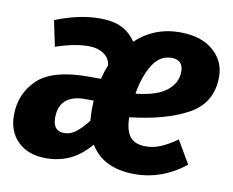

<svg xmlns="http://www.w3.org/2000/svg" viewBox="-66 -633 893 735"><g transform="rotate(10 380.0 -265.5)"><path d="M407 -481Q438 -512 482 -530Q526 -548 578 -548Q660 -548 707 -507.5Q754 -467 754 -406Q754 -304 667.5 -256.5Q581 -209 442 -194Q443 -141 462.5 -118Q482 -95 522 -95Q552 -95 580 -106.5Q608 -118 644 -143L696 -54Q606 17 501 17Q377 17 327 -67Q288 -22 246 -3Q204 16 155 16Q86 16 46 -22.5Q6 -61 6 -125Q6 -209 64 -264.5Q122 -320 260 -320H310Q317 -349 328 -376Q324 -404 300.5 -419.5Q277 -435 242 -435Q187 -435 115 -410L94 -510Q185 -547 267 -547Q319 -547 352 -530.5Q385 -514 407 -481ZM450 -287Q531 -295 569.5 -325.5Q608 -356 608 -400Q608 -446 563 -446Q517 -446 489 -400.5Q461 -355 450 -287ZM261 -233Q214 -233 188.5 -210.5Q163 -188 163 -143Q163 -91 207 -91Q231 -91 252 -107Q273 -123 298 -155Q296 -177 296 -195L297 -233Z"/></g></svg>

Font: Fira Sans Condensed
Style: Bold Italic
Weight: 700
Width: 3
Italic angle: -8°
Designer: Carrois Corporate & Edenspiekermann AG
Foundry: Carrois Corporate GbR & Edenspiekermann AG
Version: Version 4.203